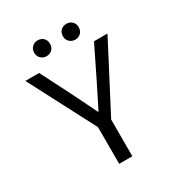

<svg xmlns="http://www.w3.org/2000/svg" viewBox="-191 -939 982 1061"><g transform="rotate(-30 300.0 -408.0)"><path d="M258 0V-234L38 -656H126L225 -461Q244 -424 262 -386Q280 -348 300 -308H304Q324 -348 343 -386Q362 -424 381 -462L476 -656H562L342 -234V0ZM208.5 -715.5Q187.1 -715.5 172.6 -729.7Q158.1 -743.9 158.1 -766.1Q158.1 -788.2 172.6 -802.3Q187.1 -816.3 208.5 -816.3Q230.6 -816.3 244.8 -802.3Q258.9 -788.2 258.9 -766.1Q258.9 -743.9 244.8 -729.7Q230.6 -715.5 208.5 -715.5ZM391.5 -715.5Q370 -715.5 355.5 -729.7Q341.1 -743.9 341.1 -766.1Q341.1 -788.2 355.5 -802.3Q370 -816.3 391.5 -816.3Q413.5 -816.3 427.7 -802.3Q441.9 -788.2 441.9 -766.1Q441.9 -743.9 427.7 -729.7Q413.5 -715.5 391.5 -715.5Z"/></g></svg>

Font: Source Code Pro ExtraLight
Style: Regular
Weight: 200
Monospace: yes
Designer: Paul D. Hunt, Teo Tuominen
Foundry: Adobe
Version: Version 1.026;hotconv 1.1.0;makeotfexe 2.6.0